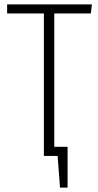

<svg xmlns="http://www.w3.org/2000/svg" viewBox="-20 -704 443 867"><path d="M390.1 -643.1H225.1V-41H285.2V143.1H251L240.2 0H178.2V-643.1H12.2V-684.1H395Z"/></svg>

Font: Fira Sans Compressed ExtraLight
Style: Regular
Weight: 250
Width: 1
Designer: Carrois Corporate & Edenspiekermann AG
Foundry: Carrois Corporate GbR & Edenspiekermann AG
Version: Version 4.203;PS 004.203;hotconv 1.0.88;makeotf.lib2.5.64775